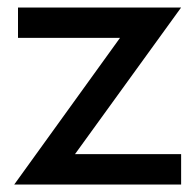

<svg xmlns="http://www.w3.org/2000/svg" viewBox="-20 -492 520 512"><path d="M300 -391H28V-472H463L180 -81H463V0H18Z"/></svg>

Font: Madhuban
Style: Regular
Weight: 400
Designer: jaikishan Patel
Foundry: MagicType
Version: Version 1.000